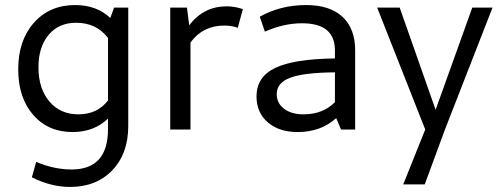

<svg xmlns="http://www.w3.org/2000/svg" viewBox="-20 -512 1979 759"><path d="M267 10Q170 10 111 -58Q52 -126 52 -238Q52 -352 114 -422Q176 -492 277 -492Q362 -492 416 -441L431 -482H487V-14Q487 95 424 161Q361 227 257 227Q182 227 106 189L123 128Q194 158 263 158Q407 158 407 -2V-43Q351 10 267 10ZM132 -246Q132 -162 175 -111Q218 -60 290 -60Q365 -60 407 -115V-362Q361 -422 281 -422Q212 -422 172 -374Q132 -326 132 -246Z M653 0V-482H719L728 -412Q785 -487 876 -487Q907 -487 940 -476L920 -402Q896 -411 867 -411Q782 -411 733 -344V0Z M1157 10Q1083 10 1038.5 -28.5Q994 -67 994 -131Q994 -208 1068 -243.5Q1142 -279 1304 -281V-313Q1304 -420 1174 -420Q1102 -420 1027 -387L1007 -446Q1089 -492 1190 -492Q1284 -492 1334 -445.5Q1384 -399 1384 -313V0H1328L1309 -45Q1248 10 1157 10ZM1074 -140Q1074 -104 1103 -82Q1132 -60 1180 -60Q1256 -60 1304 -108V-226Q1182 -225 1128 -205Q1074 -185 1074 -140Z M1574 217 1661 0 1471 -482H1560L1702 -78L1847 -482H1927L1739 0L1659 217Z"/></svg>

Font: Cantarell
Style: Regular
Weight: 400
Designer: Dave Crossland, Nikolaus Waxweiler, Florian Fecher, Jacques Le Bailly, Eben Sorkin, Alexei Vanyashin, Alexios Zavras, Em
Version: Version 0.303